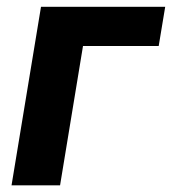

<svg xmlns="http://www.w3.org/2000/svg" viewBox="-20 -556 516 576"><path d="M475.6 -535.6 456.1 -418H229L160.2 0H14.6L103 -535.6Z"/></svg>

Font: Inter 20pt
Style: Bold Italic
Weight: 700
Italic angle: -9.3988°
Version: Version 4.001;git-66647c0bb